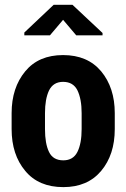

<svg xmlns="http://www.w3.org/2000/svg" viewBox="-20 -767 525 798"><path d="M28.3 -296.9Q28.3 -402.3 85 -470.7Q140.6 -538.1 242.2 -538.1Q343.8 -538.1 400.4 -470.7Q457 -402.3 457 -296.9Q457 -274.4 457 -230.5Q457 -124 400.4 -56.6Q343.8 10.7 243.2 10.7Q140.6 10.7 85 -56.6Q28.3 -124 28.3 -230.5Q28.3 -236.3 28.3 -247.1Q28.3 -259.8 28.3 -296.9ZM167 -230.5Q167 -169.9 183.6 -135.7Q200.2 -100.6 243.2 -100.6Q284.2 -100.6 301.8 -135.7Q319.3 -170.9 319.3 -230.5Q319.3 -252.9 319.3 -296.9Q319.3 -355.5 301.8 -391.6Q284.2 -426.8 242.2 -426.8Q201.2 -426.8 183.6 -390.6Q167 -355.5 167 -296.9Q167 -274.4 167 -230.5ZM406.2 -629.9Q406.2 -627.9 406.2 -620.1Q378.9 -620.1 296.9 -620.1Q283.2 -635.7 242.2 -684.6Q228.5 -668.9 187.5 -620.1Q160.2 -620.1 81.1 -620.1Q81.1 -623 81.1 -631.8Q111.3 -661.1 203.1 -747.1Q222.7 -747.1 281.2 -747.1Q312.5 -717.8 406.2 -629.9Z"/></svg>

Font: Noto Sans Hebrew DECATHLON 
Style: Bold
Weight: 400
Designer: Monotype Design Team
Version: Version 2.000;GOOG;noto-fonts:20170220:a8a215d2e889